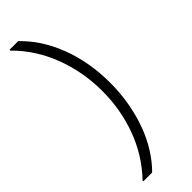

<svg xmlns="http://www.w3.org/2000/svg" viewBox="-363 -947 1146 1146"><g transform="rotate(-45 210.0 -374.0)"><path d="M50 186V179Q153 72 205.5 -69.5Q258 -211 258 -369Q258 -447 244.5 -523.5Q231 -600 204 -672Q177 -744 136 -808.5Q95 -873 40 -927V-934H113Q214 -838 270 -691Q326 -544 326 -369Q326 -282 311.5 -201.5Q297 -121 271 -50Q245 21 207.5 80.5Q170 140 124 186Z"/></g></svg>

Font: SVN-Poppins Light
Style: Regular
Weight: 300
Designer: Ninad Kale (Devanagari), Jonny Pinhorn (Latin)
Foundry: Indian Type Foundry
Version: Version 3.002 2017; ttfautohint (v1.8.3)